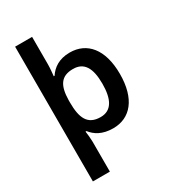

<svg xmlns="http://www.w3.org/2000/svg" viewBox="-235 -970 1097 1234"><g transform="rotate(-30 313.0 -353.0)"><path d="M577 -365C577 -549 492 -645 366 -645C285 -645 237 -609 207 -564H201C203 -583 207 -622 207 -650V-853H81V147H207V-75C207 -96 203 -136 200 -154H207C237 -115 285 -83 366 -83C493 -83 577 -180 577 -365ZM448 -367C448 -250 412 -186 332 -186C236 -186 207 -250 207 -366V-383C209 -490 241 -543 331 -543C412 -543 448 -484 448 -367Z"/></g></svg>

Font: Noto Sans Kannada UI SemiBold
Style: Regular
Weight: 600
Designer: Jelle Bosma - Monotype Design Team
Foundry: Monotype Imaging Inc.
Version: Version 2.005